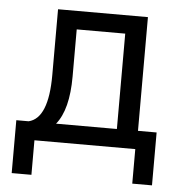

<svg xmlns="http://www.w3.org/2000/svg" viewBox="-47 -527 655 698"><g transform="rotate(5 280.5 -178.0)"><path d="M21 126V-67H66Q137 -84 137 -242V-482H465V-67H533V126H461V0H93V126ZM211 -243Q211 -122 166 -67H388V-415H211Z"/></g></svg>

Font: Cantarell
Style: Regular
Weight: 400
Designer: Dave Crossland, Nikolaus Waxweiler, Florian Fecher, Jacques Le Bailly, Eben Sorkin, Alexei Vanyashin, Alexios Zavras, Em
Version: Version 0.303